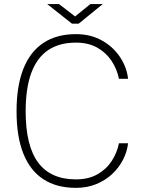

<svg xmlns="http://www.w3.org/2000/svg" viewBox="-20 -898 699 928"><path d="M347 -733Q418.5 -733 473 -702.2Q527.5 -671.5 560.2 -622Q593 -572.5 599 -517H555Q545.5 -564 519.2 -603.8Q493 -643.5 450 -667.8Q407 -692 347 -692Q266 -692 212 -655.2Q158 -618.5 131 -544.8Q104 -471 104 -360Q104 -193.5 164.5 -112.2Q225 -31 347 -31Q407 -31 450 -55Q493 -79 519.2 -118.8Q545.5 -158.5 555 -205.5H599Q594.5 -164.5 574.5 -125.8Q554.5 -87 521.8 -56.5Q489 -26 444.8 -8Q400.5 10 347 10Q253.5 10 189.5 -31.8Q125.5 -73.5 92.8 -155.8Q60 -238 60 -360Q60 -482 92.8 -565Q125.5 -648 189.5 -690.5Q253.5 -733 347 -733ZM328 -783.5 208 -878.5H265L343 -818.5L417 -878.5H477L360 -783.5Z"/></svg>

Font: Public Sans Thin
Style: Regular
Weight: 100
Designer: The Public Sans project authors (U.S. Web Design System). Libre Franklin designed by Pablo Impallari and Rodrigo Fuenzal
Version: Version 1.008